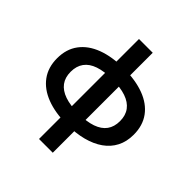

<svg xmlns="http://www.w3.org/2000/svg" viewBox="-243 -886 1263 1263"><g transform="rotate(45 388.0 -255.0)"><path d="M323.5 210V-720H451.5V210ZM386 13Q277 13 197.5 -17.5Q118 -48 75 -106.8Q32 -165.5 32 -250Q32 -335 75.8 -393.8Q119.5 -452.5 199.8 -482.8Q280 -513 389.5 -513Q499 -513 578.8 -483Q658.5 -453 701.5 -394.2Q744.5 -335.5 744.5 -250Q744.5 -186 719.2 -137Q694 -88 646.8 -54.8Q599.5 -21.5 533.5 -4.2Q467.5 13 386 13ZM388.5 -91.5Q464.5 -91.5 515.5 -109.2Q566.5 -127 592 -162Q617.5 -197 617.5 -250Q617.5 -303 591.2 -338.2Q565 -373.5 513.8 -391Q462.5 -408.5 387 -408.5Q311.5 -408.5 260.5 -391Q209.5 -373.5 183.8 -338.2Q158 -303 158 -250Q158 -197 184 -162Q210 -127 261.2 -109.2Q312.5 -91.5 388.5 -91.5Z"/></g></svg>

Font: Geologica Cursive Medium
Style: Regular
Weight: 500
Designer: Sindre Bremnes, Frode Helland
Foundry: Monokrom Skriftforlag AS
Version: Version 1.010;gftools[0.9.28]